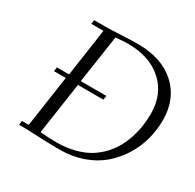

<svg xmlns="http://www.w3.org/2000/svg" viewBox="-156 -877 1066 1052"><g transform="rotate(30 377.5 -351.0)"><path d="M85 0 87.9 -25.9H130.9L178.2 -350.1H104L106.9 -376H184.1L228 -676.8H150.9L154.8 -702.1H230Q262.7 -702.1 322 -705.6Q381.3 -709 426.8 -709Q580.1 -709 667.5 -628.9Q754.9 -548.8 754.9 -416Q754.9 -352.1 738.3 -291Q721.7 -230 687.5 -176Q653.3 -122.1 605.5 -81.3Q557.6 -40.5 491 -16.8Q424.3 6.8 347.2 6.8Q276.4 6.8 207.5 3.4Q138.7 0 127.9 0ZM207 -23.9Q252.9 -19 309.1 -19Q370.1 -19 422.1 -32.2Q474.1 -45.4 511.5 -68.1Q548.8 -90.8 578.4 -122.3Q607.9 -153.8 626.7 -188.5Q645.5 -223.1 658 -262.9Q670.4 -302.7 675.3 -339.4Q680.2 -376 680.2 -413.1Q680.2 -536.1 599.1 -609.6Q518.1 -683.1 378.9 -683.1Q348.1 -683.1 303.2 -678.2L257.8 -376H419.9L416 -350.1H254.9Z"/></g></svg>

Font: Dehuti Alt
Style: Italic
Weight: 400
Version: Version 1.2